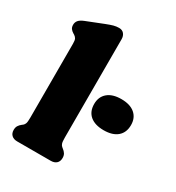

<svg xmlns="http://www.w3.org/2000/svg" viewBox="-181 -863 888 971"><g transform="rotate(30 263.0 -377.5)"><path d="M267.5 -711.5V-138Q267.5 -113 270.8 -103.8Q274 -94.5 280 -89.5L286 -84.5Q297.5 -76 303.5 -66.2Q309.5 -56.5 309.5 -42Q309.5 -22 297.5 -11Q285.5 0 265 0H68.5Q48 0 36 -11Q24 -22 24 -42Q24 -56.5 30 -66.2Q36 -76 47 -84.5L53.5 -89.5Q59.5 -94.5 62.8 -103.8Q66 -113 66 -138V-569Q66 -590 61.2 -598Q56.5 -606 48 -611.5L42 -615Q30.5 -622 24.5 -630.5Q18.5 -639 18.5 -652.5Q18.5 -667.5 27.5 -678.2Q36.5 -689 57.5 -697.5L156 -736.5Q181.5 -746.5 197 -750.8Q212.5 -755 228.5 -755Q247 -755 257.2 -742.8Q267.5 -730.5 267.5 -711.5ZM418.5 -267.5Q367.5 -267.5 339.2 -291.2Q311 -315 311 -359Q311 -401 339.2 -425Q367.5 -449 418.5 -449Q470 -449 498 -425Q526 -401 526 -359Q526 -315.5 498 -291.5Q470 -267.5 418.5 -267.5Z"/></g></svg>

Font: Fraunces 72pt S100 Black
Style: Regular
Weight: 900
Version: Version 1.000; ttfautohint (v1.8.3)